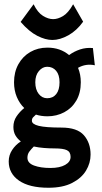

<svg xmlns="http://www.w3.org/2000/svg" viewBox="-20 -704 478 903"><path d="M203 -157Q174 -157 149 -165Q141 -158 135.5 -152Q130 -146 130 -136Q130 -120 162.5 -112Q195 -104 269 -104Q343 -104 374.5 -68Q406 -32 406 23Q406 63 384.5 98.5Q363 134 319 156.5Q275 179 208 179Q118 179 69.5 145.5Q21 112 21 55Q21 26 37 1.5Q53 -23 78 -39Q62 -51 52.5 -67.5Q43 -84 43 -107Q43 -135 58 -157Q73 -179 94 -196Q72 -217 59 -248Q46 -279 46 -317Q46 -365 66.5 -402Q87 -439 122.5 -459.5Q158 -480 203 -480Q263 -480 305 -445Q328 -462 356.5 -471.5Q385 -481 417 -478L426 -397Q384 -406 347 -385Q360 -354 360 -317Q360 -267 339 -231Q318 -195 282 -176Q246 -157 203 -157ZM202 -242Q229 -242 244.5 -261.5Q260 -281 260 -317Q260 -352 244 -371Q228 -390 202 -390Q180 -390 163 -370Q146 -350 146 -317Q146 -283 162 -262.5Q178 -242 202 -242ZM109 38Q109 63 140 74.5Q171 86 217 86Q261 86 286.5 71.5Q312 57 312 34Q312 11 295 2.5Q278 -6 237 -6Q213 -6 187.5 -8Q162 -10 139 -15Q127 -3 118 9Q109 21 109 38ZM226 -516Q194 -516 155.5 -535.5Q117 -555 77 -601L138 -684Q157 -645 182 -629.5Q207 -614 230 -614Q252 -614 276.5 -628.5Q301 -643 324 -684L371 -602Q341 -560 301.5 -538Q262 -516 226 -516Z"/></svg>

Font: Inconsolata SemiCondensed ExtraBold
Style: Regular
Weight: 800
Width: 4
Monospace: yes
Designer: Raph Levien, Cyreal, Brenton Simpson
Foundry: Raph Levien, Cyreal, Google
Version: Version 3.100; ttfautohint (v1.8.4.7-5d5b)